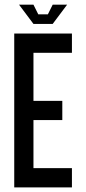

<svg xmlns="http://www.w3.org/2000/svg" viewBox="-20 -812 373 832"><path d="M291.7 -83.3V0H41.7V-666.7H291.7V-583.3H125V-375H250V-291.7H125V-83.3ZM125 -708.3 62.5 -791.7H125L145.8 -750H187.5L208.3 -791.7H270.8L208.3 -708.3Z"/></svg>

Font: Yulong
Style: Regular
Weight: 400
Designer: GGBotNet
Foundry: f0n7.com
Version: 1.00